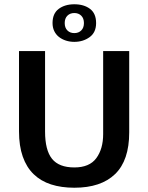

<svg xmlns="http://www.w3.org/2000/svg" viewBox="-20 -869 694 899"><path d="M69 -630H191V-253Q191 -166 223.5 -125.5Q256 -85 328 -85Q399 -85 431 -128.5Q463 -172 463 -241V-630H585V-249Q585 -118 519 -54Q453 10 328 10Q267 10 219 -5.5Q171 -21 137.5 -53.5Q104 -86 86.5 -136Q69 -186 69 -254ZM226 -761Q226 -806 255 -827.5Q284 -849 328 -849Q373 -849 401.5 -827.5Q430 -806 430 -761Q430 -717 399.5 -695Q369 -673 328 -673Q307 -673 288.5 -679Q270 -685 256 -696Q242 -707 234 -723.5Q226 -740 226 -761ZM283 -761Q283 -739 295.5 -726.5Q308 -714 328 -714Q348 -714 360.5 -726.5Q373 -739 373 -761Q373 -783 360.5 -795.5Q348 -808 328 -808Q308 -808 295.5 -795.5Q283 -783 283 -761Z"/></svg>

Font: Mukta Malar SemiBold
Style: Regular
Weight: 600
Designer: Aadarsh Rajan, Girish Dalvi, Yashodeep Gholap
Foundry: Ek Type
Version: Version 2.538;PS 1.000;hotconv 16.6.51;makeotf.lib2.5.65220;